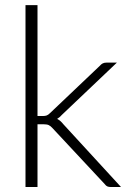

<svg xmlns="http://www.w3.org/2000/svg" viewBox="-20 -748 516 768"><path d="M130 -727.5V-284H153Q160 -284 166.2 -286Q172.5 -288 180 -295.5L379.5 -485Q384.5 -491 390.5 -494.2Q396.5 -497.5 405.5 -497.5H447.5L228 -289Q219 -278.5 208.5 -272.5Q216.5 -268.5 222.2 -263.2Q228 -258 233.5 -251L464 0H422.5Q415.5 0 409.8 -2.2Q404 -4.5 399 -11.5L190 -235.5Q186 -240 182.2 -243Q178.5 -246 174.5 -247.8Q170.5 -249.5 165.2 -250.2Q160 -251 152.5 -251H130V0H82V-727.5Z"/></svg>

Font: Lato Light
Style: Regular
Weight: 300
Designer: Lukasz Dziedzic
Foundry: tyPoland Lukasz Dziedzic
Version: Version 2.007; 2014-02-27